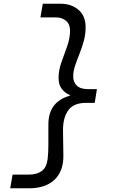

<svg xmlns="http://www.w3.org/2000/svg" viewBox="-20 -831 640 1036"><path d="M35 185 48 111H137Q179 111 205 92Q231 73 237 28Q241 -7 241 -50Q241 -93 241 -158Q241 -223 271.5 -261.5Q302 -300 356 -314L357 -318Q329 -330 312.5 -352.5Q296 -375 296 -410Q296 -452 311.5 -495Q327 -538 342.5 -581.5Q358 -625 358 -667Q358 -700 336.5 -718.5Q315 -737 283 -737H198L211 -811H305Q365 -811 403.5 -778Q442 -745 442 -684Q442 -646 432 -609.5Q422 -573 408.5 -539.5Q395 -506 385 -476Q375 -446 375 -419Q375 -388 394.5 -369Q414 -350 456 -350H503L491 -276H445Q377 -276 348.5 -236Q320 -196 320 -131Q320 -90 321 -54.5Q322 -19 322 11Q322 94 273.5 139.5Q225 185 135 185Z"/></svg>

Font: DM Mono
Style: Italic
Weight: 400
Italic angle: -10°
Designer: Colophon Foundry
Foundry: Colophon Foundry
Version: Version 1.000; ttfautohint (v1.8.2.53-6de2)